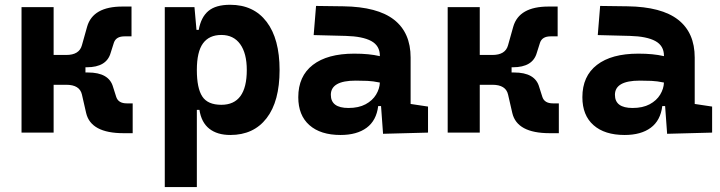

<svg xmlns="http://www.w3.org/2000/svg" viewBox="-20 -547 2970 792"><path d="M68.8 0V-517.6H201.2V-320.3H253.4Q307.1 -320.3 317.9 -360.4L339.4 -437Q363.3 -520 484.9 -520H522.5V-397H493.2Q458.5 -397 449.7 -370.6L436.5 -329.1Q419.9 -269.5 337.9 -269.5H332.5V-248H342.8Q429.7 -248 446.3 -188.5L459.5 -147Q468.3 -120.6 502.9 -120.6H527.3V2.4H489.7Q355 2.4 335.4 -80.6L317.9 -157.2Q308.6 -197.3 253.4 -197.3H201.2V0Z M659.7 224.6V-517.6H782.2L790.5 -423.8H799.8Q809.1 -476.1 839.6 -501.7Q870.1 -527.3 929.2 -527.3Q1026.4 -527.3 1079.8 -457Q1133.3 -386.7 1133.3 -258.3Q1133.3 -128.9 1079.8 -59.6Q1026.4 9.8 930.2 9.8Q876 9.8 843.3 -16.1Q810.5 -42 802.7 -93.8H792V224.6ZM792 -258.3Q792 -183.1 814.5 -148.9Q836.9 -114.7 893.1 -114.7Q998 -114.7 998 -258.3Q998 -327.1 970.7 -365Q943.4 -402.8 893.1 -402.8Q842.8 -402.8 817.4 -368.2Q792 -333.5 792 -258.3Z M1560.1 4.9 1551.8 -109.4H1540Q1532.7 -49.8 1492.4 -20Q1452.1 9.8 1384.8 9.8Q1302.2 9.8 1256.3 -30.8Q1210.4 -71.3 1210.4 -146Q1210.4 -232.9 1270.5 -279.3Q1330.6 -325.7 1440.9 -325.7Q1473.1 -325.7 1498.3 -323.2Q1523.4 -320.8 1546.9 -315.4V-316.9Q1546.9 -358.4 1511.5 -377.7Q1476.1 -397 1406.2 -398.9L1273.9 -402.3L1283.7 -522.5L1396.5 -521Q1537.1 -519 1605.5 -465.6Q1673.8 -412.1 1673.8 -309.6V-118.2L1745.6 -107.4V0ZM1546.9 -206.5Q1518.6 -212.4 1495.6 -213.4Q1472.7 -214.4 1447.3 -214.4Q1344.7 -214.4 1344.7 -155.8Q1344.7 -101.6 1417.5 -101.6Q1459.5 -101.6 1488 -116.9Q1516.6 -132.3 1531.2 -156.5Q1545.9 -180.7 1546.9 -206.5Z M1826.7 0V-517.6H1959V-320.3H2011.2Q2064.9 -320.3 2075.7 -360.4L2097.2 -437Q2121.1 -520 2242.7 -520H2280.3V-397H2251Q2216.3 -397 2207.5 -370.6L2194.3 -329.1Q2177.7 -269.5 2095.7 -269.5H2090.3V-248H2100.6Q2187.5 -248 2204.1 -188.5L2217.3 -147Q2226.1 -120.6 2260.7 -120.6H2285.2V2.4H2247.6Q2112.8 2.4 2093.3 -80.6L2075.7 -157.2Q2066.4 -197.3 2011.2 -197.3H1959V0Z M2731.9 4.9 2723.6 -109.4H2711.9Q2704.6 -49.8 2664.3 -20Q2624 9.8 2556.6 9.8Q2474.1 9.8 2428.2 -30.8Q2382.3 -71.3 2382.3 -146Q2382.3 -232.9 2442.4 -279.3Q2502.4 -325.7 2612.8 -325.7Q2645 -325.7 2670.2 -323.2Q2695.3 -320.8 2718.8 -315.4V-316.9Q2718.8 -358.4 2683.3 -377.7Q2647.9 -397 2578.1 -398.9L2445.8 -402.3L2455.6 -522.5L2568.4 -521Q2709 -519 2777.3 -465.6Q2845.7 -412.1 2845.7 -309.6V-118.2L2917.5 -107.4V0ZM2718.8 -206.5Q2690.4 -212.4 2667.5 -213.4Q2644.5 -214.4 2619.1 -214.4Q2516.6 -214.4 2516.6 -155.8Q2516.6 -101.6 2589.4 -101.6Q2631.3 -101.6 2659.9 -116.9Q2688.5 -132.3 2703.1 -156.5Q2717.8 -180.7 2718.8 -206.5Z"/></svg>

Font: CaskaydiaMono NF
Style: Bold
Weight: 700
Designer: Aaron Bell
Foundry: Saja Typeworks
Version: Version 2111.001; ttfautohint (v1.8.4);Nerd Fonts 3.1.1